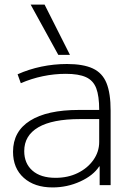

<svg xmlns="http://www.w3.org/2000/svg" viewBox="-20 -810 577 840"><path d="M210 10Q131 10 84 -32Q37 -74 37 -146Q37 -235 111.5 -282Q186 -329 325 -329H414Q414 -390 401 -424Q388 -458 356 -472.5Q324 -487 268 -487Q217 -487 167 -476.5Q117 -466 71 -446L57 -485Q106 -507 161 -518.5Q216 -530 273 -530Q344 -530 386 -510.5Q428 -491 446 -446.5Q464 -402 464 -326V0H416V-82H414Q388 -42 331 -16Q274 10 210 10ZM223 -32Q277 -32 320 -53Q363 -74 388.5 -110Q414 -146 414 -189V-289H330Q209 -289 147.5 -253Q86 -217 86 -149Q86 -95 122 -63.5Q158 -32 223 -32ZM235 -570 114 -790H175L286 -570Z"/></svg>

Font: M PLUS 1 Thin Light
Style: Regular
Weight: 300
Version: Version 1.001